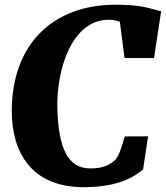

<svg xmlns="http://www.w3.org/2000/svg" viewBox="-20 -776 695 804"><path d="M29.3 -311C29.3 -140.1 109.9 7.8 330.6 7.8C476.1 7.8 541.5 -35.6 579.1 -66.4L600.1 -205.1L502 -204.6C491.7 -167.5 480.5 -127 462.9 -106.9C425.8 -70.8 378.4 -70.8 356.9 -70.8C264.2 -70.8 224.6 -156.2 220.2 -320.8C215.8 -483.9 280.3 -693.4 435.5 -693.4C452.6 -693.4 468.3 -689.9 481.9 -684.6L501.5 -533.2H625L654.8 -728.5L638.7 -732.9C602.5 -741.2 572.3 -756.3 463.4 -756.3C201.2 -756.3 29.3 -589.8 29.3 -311Z"/></svg>

Font: Merriweather
Style: Heavy Italic
Weight: 900
Italic angle: -7.5°
Designer: Eben Sorkin
Foundry: Eben Sorkin
Version: Version 1.001